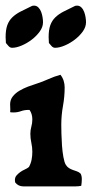

<svg xmlns="http://www.w3.org/2000/svg" viewBox="-31 -657 326 683"><path d="M184 -391Q192 -381 195.5 -369.5Q199 -358 199 -346Q199 -313 193 -280Q187 -247 187 -213Q187 -202 187.5 -181.5Q188 -161 189.5 -139.5Q191 -118 194.5 -98.5Q198 -79 203 -71Q208 -63 214.5 -59Q221 -55 228 -52.5Q235 -50 242.5 -47.5Q250 -45 256 -39Q260 -31 260 -20Q260 -14 259.5 -8Q259 -2 258 4Q248 6 238 6Q228 6 218 6H52Q34 6 23 -8L22 -16Q22 -26 27.5 -32.5Q33 -39 40.5 -44.5Q48 -50 57 -54Q66 -58 72 -63Q79 -76 81.5 -89.5Q84 -103 84 -117Q84 -133 80.5 -149Q77 -165 77 -181Q77 -194 80.5 -206.5Q84 -219 84 -232Q84 -252 74 -266H70Q56 -266 43.5 -261.5Q31 -257 17 -257Q9 -257 5 -258Q6 -265 5.5 -272Q5 -279 5 -286Q5 -302 14.5 -314Q24 -326 38.5 -334.5Q53 -343 69 -349Q85 -355 98 -359Q120 -366 141 -375.5Q162 -385 184 -391ZM243 -637Q252 -637 258.5 -630.5Q265 -624 268.5 -614.5Q272 -605 273.5 -595Q275 -585 275 -578Q275 -561 263.5 -545Q252 -529 235 -516Q218 -503 199 -495Q180 -487 165 -487Q158 -487 152.5 -493Q147 -499 143 -504L142 -525Q142 -551 148 -567.5Q154 -584 166 -595.5Q178 -607 194.5 -615.5Q211 -624 232 -634Q236 -637 243 -637ZM90 -637Q99 -637 105.5 -630.5Q112 -624 115.5 -614.5Q119 -605 120.5 -595Q122 -585 122 -578Q122 -561 110.5 -545Q99 -529 82 -516Q65 -503 46 -495Q27 -487 12 -487Q5 -487 -0.5 -493Q-6 -499 -10 -504L-11 -525Q-11 -551 -5 -567.5Q1 -584 13 -595.5Q25 -607 41.5 -615.5Q58 -624 79 -634Q83 -637 90 -637Z"/></svg>

Font: CAT Altenglisch
Style: Regular
Weight: 400
Designer: Peter Wiegel
Foundry: Peter Wiegel, CAT Fonts
Version: Version 1.000